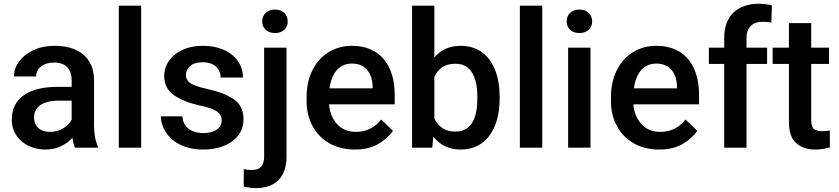

<svg xmlns="http://www.w3.org/2000/svg" viewBox="-20 -780 4429 1014"><path d="M496.6 0V-7.8C483.4 -36.1 476.6 -74.2 476.6 -122.1V-356.9C476.6 -478 390.1 -538.1 271.5 -538.1C227.1 -538.1 189 -530.3 156.2 -515.1C91.3 -484.4 53.7 -432.1 53.7 -376H170.9C170.9 -418.5 208 -449.7 265.1 -449.7C328.1 -449.7 358.4 -414.1 358.4 -357.9V-321.3H283.2C128.9 -321.3 42 -259.3 42 -147.5C42 -57.6 117.2 9.8 220.7 9.8C285.2 9.8 331.5 -18.6 362.3 -52.2C365.7 -30.3 370.1 -13.2 376 0ZM243.7 -83.5C190.4 -83.5 159.7 -115.7 159.7 -158.7C159.7 -214.8 204.1 -248.5 292 -248.5H358.4V-148.4C350.1 -131.8 335.9 -116.7 315.9 -103.5C295.9 -90.3 271.5 -83.5 243.7 -83.5Z M607.4 -750V0H725.6V-750Z M1150.9 -143.1C1150.9 -105.5 1116.7 -77.1 1053.7 -77.1C1001 -77.1 947.3 -100.1 943.4 -165.5H829.6C829.6 -136.7 838.4 -109.4 855.5 -82.5C889.6 -28.8 956.1 9.8 1052.2 9.8C1182.1 9.8 1266.1 -56.2 1266.1 -149.4C1266.1 -196.8 1249 -232.4 1214.4 -256.3C1179.7 -279.8 1131.8 -297.9 1071.3 -311C1028.3 -320.3 999.5 -330.6 984.4 -341.3C969.2 -352.1 961.9 -366.2 961.9 -383.8C961.9 -401.9 969.2 -417.5 983.9 -431.2C998.5 -444.3 1021 -451.2 1050.8 -451.2C1082.5 -451.2 1106 -442.9 1122.1 -426.8C1137.7 -410.6 1145.5 -391.6 1145.5 -370.6H1263.2C1263.2 -464.8 1183.1 -538.1 1050.8 -538.1C924.8 -538.1 847.2 -464.4 847.2 -378.9C847.2 -334.5 864.7 -300.8 899.4 -276.9C934.1 -252.9 980 -234.9 1036.1 -222.7C1131.8 -203.1 1150.9 -177.7 1150.9 -143.1Z M1364.7 -667C1364.7 -631.8 1390.6 -605.5 1432.1 -605.5C1474.6 -605.5 1499.5 -631.8 1499.5 -667C1499.5 -702.6 1474.6 -729.5 1432.1 -729.5C1390.6 -729.5 1364.7 -702.6 1364.7 -667ZM1375 45.9C1375 97.2 1352.5 117.7 1311 117.7C1295.9 117.7 1281.2 116.2 1267.6 113.3L1267.1 205.1C1287.6 210.4 1309.1 213.4 1331.5 213.4C1436.5 213.4 1493.2 153.8 1493.2 45.9V-528.3H1375Z M1853 9.8C1904.3 9.8 1946.8 -0.5 1980 -21C2013.2 -41 2038.1 -64 2055.2 -88.9L1993.2 -148.9C1960.4 -107.4 1916.5 -83.5 1859.9 -83.5C1817.9 -83.5 1784.7 -97.2 1759.8 -125C1734.9 -152.3 1721.2 -187 1717.8 -229H2064.5V-279.3C2064.5 -431.2 1990.2 -538.1 1838.9 -538.1C1793.5 -538.1 1752.4 -526.9 1716.3 -504.9C1643.6 -460 1599.1 -376.5 1599.1 -265.6V-246.1C1599.1 -197.8 1609.4 -154.3 1629.9 -115.7C1670.9 -38.6 1749 9.8 1853 9.8ZM1838.4 -444.3C1916.5 -444.3 1946.3 -386.2 1948.2 -322.8V-313.5H1720.2C1731.4 -395 1772 -444.3 1838.4 -444.3Z M2618.7 -269C2618.7 -427.7 2548.3 -538.1 2412.6 -538.1C2352.1 -538.1 2306.6 -515.6 2273.9 -476.1V-750H2156.2V0H2262.7L2268.6 -58.6C2301.8 -15.6 2349.1 9.8 2413.6 9.8C2548.3 9.8 2618.7 -103 2618.7 -258.8ZM2501 -258.8C2501 -161.6 2472.7 -85 2384.3 -85C2327.6 -85 2293 -113.3 2273.9 -154.8V-373.5C2293 -415 2326.7 -443.4 2383.3 -443.4C2413.1 -443.4 2437 -435.5 2454.1 -419.4C2488.3 -387.7 2501 -332 2501 -269Z M2725.6 -750V0H2843.8V-750Z M2972.7 -667C2972.7 -631.8 2997.6 -605.5 3040 -605.5C3081.5 -605.5 3107.4 -631.8 3107.4 -667C3107.4 -702.6 3081.5 -729.5 3040 -729.5C2997.6 -729.5 2972.7 -702.6 2972.7 -667ZM2980.5 -528.3V0H3098.6V-528.3Z M3460.4 9.8C3511.7 9.8 3554.2 -0.5 3587.4 -21C3620.6 -41 3645.5 -64 3662.6 -88.9L3600.6 -148.9C3567.9 -107.4 3523.9 -83.5 3467.3 -83.5C3425.3 -83.5 3392.1 -97.2 3367.2 -125C3342.3 -152.3 3328.6 -187 3325.2 -229H3671.9V-279.3C3671.9 -431.2 3597.7 -538.1 3446.3 -538.1C3400.9 -538.1 3359.9 -526.9 3323.7 -504.9C3251 -460 3206.5 -376.5 3206.5 -265.6V-246.1C3206.5 -197.8 3216.8 -154.3 3237.3 -115.7C3278.3 -38.6 3356.4 9.8 3460.4 9.8ZM3445.8 -444.3C3523.9 -444.3 3553.7 -386.2 3555.7 -322.8V-313.5H3327.6C3338.9 -395 3379.4 -444.3 3445.8 -444.3Z M3922.4 -442.4H4031.2V-528.3H3922.4V-579.1C3922.4 -634.3 3953.6 -665 4007.8 -665C4025.9 -665 4041 -663.6 4053.7 -660.6L4056.6 -751.5C4035.2 -756.8 4012.2 -760.3 3988.8 -760.3C3931.6 -760.3 3886.7 -744.6 3854 -713.9C3821.3 -682.6 3804.7 -637.7 3804.7 -579.1V-528.3H3723.6V-442.4H3804.7V0H3922.4Z M4264.2 -528.3V-657.7H4146.5V-528.3H4060.5V-442.4H4146.5V-138.7C4146.5 -84.5 4159.2 -45.9 4185.1 -23.9C4210.9 -1.5 4244.1 9.8 4284.7 9.8C4317.9 9.8 4343.3 4.4 4362.8 -1.5L4362.3 -91.3C4353 -89.4 4336.9 -86.9 4320.8 -86.9C4303.7 -86.9 4290 -90.8 4279.8 -98.1C4269.5 -105.5 4264.2 -121.1 4264.2 -146V-442.4H4358.4V-528.3Z"/></svg>

Font: Vazirmatn Medium
Style: Regular
Weight: 500
Designer: Saber Rastikerdar
Foundry: Saber Rastikerdar
Version: Version 33.003